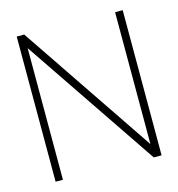

<svg xmlns="http://www.w3.org/2000/svg" viewBox="-104 -779 816 879"><g transform="rotate(-15 303.5 -339.5)"><path d="M554.2 -679.2V8.8H517.1L88.9 -624V0H54.2V-688H89.8L518.1 -54.2V-679.2Z"/></g></svg>

Font: RawengulkSans
Style: Regular
Weight: 500
Designer: gluk (gluksza@wp.pl)
Foundry: gluk (gluksza@wp.pl)
Version: Version 0.94